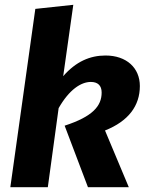

<svg xmlns="http://www.w3.org/2000/svg" viewBox="-20 -779 606 799"><path d="M285 -759 127 -742 23 0H179L224 -329C268 -406 317 -438 358 -438C387 -438 403 -423 403 -394C403 -338 366 -294 249 -256L346 0H516L417 -236C515 -275 562 -339 562 -421C562 -496 507 -548 419 -548C355 -548 296 -523 243 -462Z"/></svg>

Font: Fira Sans
Style: Bold Italic
Weight: 700
Italic angle: -8°
Designer: bBox Type GmbH & Carrois Corporate GbR & Edenspiekermann AG
Foundry: bBox Type GmbH & Carrois Corporate GbR & Edenspiekermann AG
Version: Version 4.301;PS 004.301;hotconv 1.0.88;makeotf.lib2.5.64775